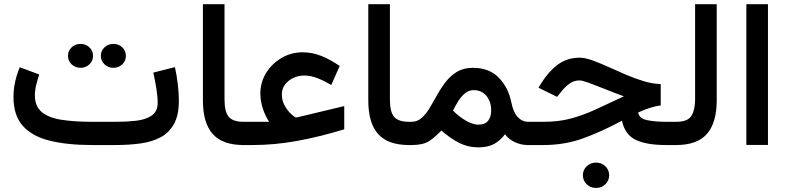

<svg xmlns="http://www.w3.org/2000/svg" viewBox="-20 -698 3787 924"><path d="M536.1 0H422.9Q304.7 0 220 -20.8Q135.3 -41.5 90.1 -91.8Q44.9 -142.1 44.9 -231.4Q44.9 -269.5 53.2 -305.9Q61.5 -342.3 75.2 -374.5L168.9 -339.4Q161.1 -317.4 154.5 -290.3Q147.9 -263.2 147.9 -238.8Q147.9 -185.5 181.6 -158.2Q215.3 -130.9 277.1 -121.3Q338.9 -111.8 422.9 -111.8H537.1Q588.4 -111.8 634.5 -116.9Q680.7 -122.1 709.7 -141.6Q738.8 -161.1 738.8 -203.6Q738.8 -233.4 732.4 -272.5Q726.1 -311.5 717.8 -348.6L821.8 -375Q831.1 -333.5 835.9 -290.8Q840.8 -248 840.8 -213.4Q840.8 -144 817.4 -101.6Q793.9 -59.1 752.4 -37.1Q710.9 -15.1 655.5 -7.6Q600.1 0 536.1 0ZM465.3 -429.2Q465.3 -453.6 482.9 -470.2Q500.5 -486.8 525.9 -486.8Q550.8 -486.8 568.4 -470.2Q585.9 -453.6 585.9 -429.2Q585.9 -404.8 568.4 -388.2Q550.8 -371.6 525.9 -371.6Q500.5 -371.6 482.9 -388.4Q465.3 -405.3 465.3 -429.2ZM307.1 -429.2Q307.1 -453.6 324.7 -470.2Q342.3 -486.8 367.7 -486.8Q392.6 -486.8 410.2 -470.2Q427.7 -453.6 427.7 -429.2Q427.7 -404.8 410.2 -388.2Q392.6 -371.6 367.7 -371.6Q342.3 -371.6 324.7 -388.4Q307.1 -405.3 307.1 -429.2Z M956.5 -677.7H1060.5V-219.7Q1060.5 -158.7 1081.3 -135.3Q1102.1 -111.8 1151.9 -111.8H1164.1V0H1151.9Q1051.8 0 1004.2 -52.7Q956.5 -105.5 956.5 -214.8Z M1275.4 -111.8Q1257.3 -137.7 1245.1 -175Q1232.9 -212.4 1232.9 -246.6Q1232.9 -301.8 1260.7 -346.9Q1288.6 -392.1 1335 -419.2Q1381.3 -446.3 1436.5 -446.3Q1482.4 -446.3 1525.6 -429.2Q1568.8 -412.1 1614.7 -380.4L1574.2 -289.1Q1539.1 -309.6 1507.3 -322Q1475.6 -334.5 1443.8 -334.5Q1417 -334.5 1392.3 -323.2Q1367.7 -312 1352.1 -291.7Q1336.4 -271.5 1336.4 -243.2Q1336.4 -213.9 1349.9 -189.9Q1363.3 -166 1379.4 -150.9Q1395.5 -135.7 1403.3 -132.8Q1409.2 -132.8 1416.5 -134.8L1636.7 -187.5V-75.7Q1514.6 -38.6 1407.2 -19.3Q1299.8 0 1195.8 0H1144.5V-111.8Z M1752.4 -677.7H1856.4V-219.7Q1856.4 -158.7 1877.2 -135.3Q1897.9 -111.8 1947.8 -111.8H1960V0H1947.8Q1847.7 0 1800 -52.7Q1752.4 -105.5 1752.4 -214.8Z M1961.9 0H1940.4V-111.8H1959.5Q1988.3 -111.8 2009.3 -130.6Q2030.3 -149.4 2048.1 -179Q2065.9 -208.5 2084.2 -241.7Q2102.5 -274.9 2125.5 -304.4Q2148.4 -334 2179.9 -352.8Q2211.4 -371.6 2255.9 -371.6Q2335 -371.6 2381.1 -323.5Q2427.2 -275.4 2440.9 -204.6Q2450.7 -156.2 2472.2 -134Q2493.7 -111.8 2520.5 -111.8H2533.2V0H2520Q2488.8 0 2458.7 -13.4Q2428.7 -26.9 2410.2 -51.8Q2387.7 -21.5 2357.7 -5.1Q2327.6 11.2 2282.2 11.2Q2232.4 11.2 2189.9 -10.3Q2147.5 -31.7 2104 -69.8Q2074.2 -38.1 2045.2 -19Q2016.1 0 1961.9 0ZM2258.8 -264.2Q2236.3 -264.2 2218 -249Q2199.7 -233.9 2185.3 -211.2Q2170.9 -188.5 2160.2 -165.5Q2175.8 -149.9 2190.9 -138.4Q2206.1 -127 2219.7 -118.7Q2254.9 -98.1 2282.2 -98.1Q2314 -98.1 2328.9 -116.7Q2343.8 -135.3 2343.8 -166Q2343.8 -208 2321.3 -236.1Q2298.8 -264.2 2258.8 -264.2Z M2785.2 145.5Q2785.2 119.6 2803.5 102.1Q2821.8 84.5 2848.6 84.5Q2875 84.5 2893.3 102.1Q2911.6 119.6 2911.6 145.5Q2911.6 170.9 2893.3 188.7Q2875 206.5 2848.6 206.5Q2821.8 206.5 2803.5 188.7Q2785.2 170.9 2785.2 145.5ZM3159.7 -293.5V-190.4Q3135.7 -188 3107.2 -178.7Q3078.6 -169.4 3051.3 -156.7Q3055.2 -128.4 3092.5 -120.1Q3129.9 -111.8 3188 -111.8H3214.8V0H3186Q3090.8 0 3039.1 -25.1Q2987.3 -50.3 2973.1 -117.2Q2879.4 -66.4 2789.1 -33.2Q2698.7 0 2595.2 0H2513.7V-111.8H2596.7Q2667.5 -111.8 2725.1 -127Q2782.7 -142.1 2843.3 -169.7Q2903.8 -197.3 2982.4 -234.4Q2934.6 -252 2890.4 -269.8Q2846.2 -287.6 2814 -299.3Q2781.7 -311 2769 -311Q2740.7 -311 2718.5 -293.9Q2696.3 -276.9 2679.7 -255.4L2661.1 -231.9L2571.3 -275.9L2585 -297.9Q2618.2 -352.1 2663.3 -386.2Q2708.5 -420.4 2769.5 -420.4Q2794.9 -420.4 2829.8 -408Q2864.7 -395.5 2905.5 -377Q2946.3 -358.4 2990 -339.6Q3033.7 -320.8 3076.9 -307.6Q3120.1 -294.4 3159.7 -293.5Z M3195.3 -111.8H3234.4Q3290 -111.8 3307.6 -140.9Q3325.2 -169.9 3325.2 -219.2V-677.7H3429.2V-214.4Q3429.2 -108.4 3382.6 -54.2Q3335.9 0 3233.9 0H3195.3Z M3675.8 -677.7V-0.5H3571.8V-677.7Z"/></svg>

Font: Vazirmatn RD FD Medium
Style: Regular
Weight: 500
Designer: Saber Rastikerdar
Foundry: Saber Rastikerdar
Version: Version 33.003